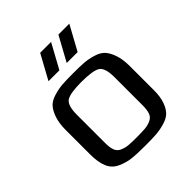

<svg xmlns="http://www.w3.org/2000/svg" viewBox="-189 -808 946 946"><g transform="rotate(-45 284.0 -335.0)"><path d="M506 -321V-153Q506 -108 495 -77Q484 -46 467 -29Q450 -12 418.5 -3Q387 6 358.5 8Q330 10 283 10Q223 10 189.5 6Q156 2 122.5 -13.5Q89 -29 74.5 -63Q60 -97 60 -153V-321Q60 -369 71.5 -402Q83 -435 99.5 -453Q116 -471 148 -480.5Q180 -490 207.5 -492Q235 -494 283 -494Q331 -494 358.5 -492Q386 -490 418 -480.5Q450 -471 466.5 -453Q483 -435 494.5 -402Q506 -369 506 -321ZM414 -140V-336Q414 -403 387 -419Q360 -435 283 -435Q206 -435 179 -419Q152 -403 152 -336V-140Q152 -108 159 -89Q166 -70 185 -61.5Q204 -53 224 -51Q244 -49 283 -49Q322 -49 342 -51Q362 -53 381 -61.5Q400 -70 407 -89Q414 -108 414 -140ZM246 -552H170L240 -680H316ZM373 -552H297L367 -680H443Z"/></g></svg>

Font: Play
Style: Regular
Weight: 400
Designer: Jonas Hecksher
Foundry: Jonas Hecksher, Playtypeª, e-types AS
Version: Version 1.002